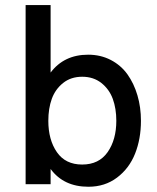

<svg xmlns="http://www.w3.org/2000/svg" viewBox="-20 -709 603 739"><path d="M320.3 9.8Q225.1 9.8 174.8 -58.6V0H78.6V-689.5H174.8V-429.7Q226.6 -498.5 319.3 -498.5Q367.2 -498.5 406.2 -478.3Q445.3 -458 470.5 -422.9Q495.6 -387.7 509 -342Q522.5 -296.4 522.5 -244.1Q522.5 -174.3 499.8 -117.4Q477.1 -60.5 430.4 -25.4Q383.8 9.8 320.3 9.8ZM427.7 -244.1Q427.7 -291 414.1 -328.4Q400.4 -365.7 370.1 -389.6Q339.8 -413.6 296.4 -413.6Q252.9 -413.6 222.9 -389.6Q192.9 -365.7 179.4 -328.6Q166 -291.5 166 -244.1Q166 -170.9 199 -123.3Q231.9 -75.7 296.4 -75.7Q360.8 -75.7 394.3 -123.5Q427.7 -171.4 427.7 -244.1Z"/></svg>

Font: HK Grotesk Medium
Style: Regular
Weight: 500
Designer: Alfredo Marco Pradil and Stefan Peev
Foundry: Hanken Design Co.
Version: Version 1.045;PS 001.045;hotconv 1.0.88;makeotf.lib2.5.64775